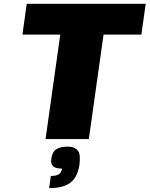

<svg xmlns="http://www.w3.org/2000/svg" viewBox="-20 -720 774 994"><path d="M734.4 -700.2 711.9 -541H516.1L439.9 0H215.8L292 -541H96.2L118.2 -700.2ZM329.6 39.1Q358.9 39.1 374.8 51.5Q390.6 64 392.6 84.5Q394.5 105 391.6 130.9Q382.3 195.8 345.5 224.9Q308.6 253.9 234.4 253.9L243.2 190.9Q271 190.9 284.7 181.9Q298.3 172.9 301.3 152.8Q267.6 152.8 254.6 140.6Q241.7 128.4 245.6 101.1Q250.5 66.4 271.5 52.7Q292.5 39.1 329.6 39.1Z"/></svg>

Font: Fivo Sans Black
Style: Regular
Weight: 900
Designer: Alexander Slobzheninov
Foundry: Alexander Slobzheninov
Version: 1.0